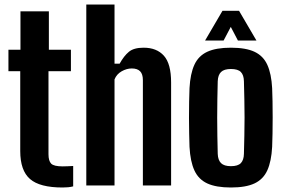

<svg xmlns="http://www.w3.org/2000/svg" viewBox="-20 -820 1262 849"><path d="M256.6 9.1Q155.6 9.1 112.6 -28.5Q69.5 -66 69.5 -152V-505.1H17.3V-600H70.5V-770H196.1V-600H293.6V-505.1H194.4V-138.2Q194.4 -108.5 206.3 -96.4Q218.2 -84.3 257 -84.3Q269.3 -84.3 279.8 -84.9Q290.4 -85.5 303.6 -86V4.1Q293.4 6.8 281.5 8Q269.6 9.1 256.6 9.1Z M361.6 0V-800H486.4V-538.5H509Q528.1 -572.9 550 -591Q571.8 -609.1 615.1 -609.1Q672.9 -609.1 704.7 -573.6Q736.6 -538.1 736.6 -455.2V0H611.8V-465.6Q611.8 -492.5 599.5 -504.9Q587.2 -517.3 562.6 -517.3Q540.1 -517.3 517.9 -504.7Q495.7 -492.1 486.4 -468.9V0Z M1001.1 9.1Q935.8 9.1 896.8 -8.8Q857.8 -26.8 839.7 -66.3Q821.5 -105.8 818 -170.5Q817.2 -194.6 816.5 -228.2Q815.7 -261.8 815.7 -298.8Q815.7 -335.8 816.3 -370.3Q816.9 -404.8 818 -430.2Q821.5 -494.2 839.5 -533.5Q857.5 -572.9 896.4 -591Q935.4 -609.1 1001.1 -609.1Q1067.4 -609.1 1105.9 -590.8Q1144.4 -572.5 1162.2 -533.1Q1180 -493.8 1183.4 -430.2Q1184.5 -406 1185.1 -372.3Q1185.7 -338.5 1185.7 -301.5Q1185.7 -264.6 1185.1 -230.4Q1184.5 -196.2 1183.4 -170.5Q1180 -106.7 1162.2 -67.1Q1144.4 -27.5 1105.9 -9.2Q1067.4 9.1 1001.1 9.1ZM1001.1 -85.2Q1031.8 -85.2 1044.9 -98.6Q1058 -112.1 1058.6 -139.8Q1059.7 -180 1060.5 -220Q1061.4 -260.1 1061.4 -300.4Q1061.4 -340.7 1060.5 -380.7Q1059.7 -420.7 1058.6 -460.8Q1058 -488.3 1045 -501.6Q1032.1 -514.9 1001.1 -514.9Q971 -514.9 957.4 -501.6Q943.8 -488.3 942.8 -460.8Q941.7 -420.7 941.1 -380.5Q940.4 -340.3 940.4 -300.1Q940.4 -259.9 941.1 -219.7Q941.7 -179.5 942.8 -139.8Q943.8 -112.1 957.5 -98.6Q971.2 -85.2 1001.1 -85.2ZM886.9 -640.9 963.7 -772.1H1037.1L1113.9 -640.9H1032L1000.5 -701.1L968.8 -640.9Z"/></svg>

Font: Big Shoulders Thin
Style: Regular
Weight: 100
Designer: Patric King
Foundry: XO Type Co
Version: Version 2.002